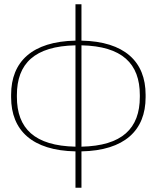

<svg xmlns="http://www.w3.org/2000/svg" viewBox="-20 -699 733 898"><path d="M32 -256V-244C32 -89 131 5 333 9V179H361V9C562 5 661 -89 661 -244V-256C661 -411 562 -505 361 -509V-679H333V-509C131 -505 32 -411 32 -256ZM59 -246V-254C59 -402 142 -483 333 -487V-13C142 -17 59 -98 59 -246ZM361 -13V-487C551 -483 634 -402 634 -254V-246C634 -98 551 -17 361 -13Z"/></svg>

Font: LT Wave Thin
Style: Regular
Weight: 100
Designer: Daniel Lyons
Version: Version 2.5 (Glyphs App)